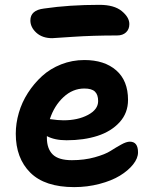

<svg xmlns="http://www.w3.org/2000/svg" viewBox="-20 -746 629 790"><path d="M194.8 -588.9Q154.3 -588.9 129.6 -611.3Q105 -633.8 105 -662.1Q105 -704.1 161.1 -710.9Q265.1 -726.1 389.2 -726.1Q449.7 -726.1 481 -700.4Q512.2 -674.8 512.2 -647Q512.2 -625.5 498.5 -612.8Q484.9 -600.1 461.9 -600.1Q361.8 -600.1 279.8 -594.5Q197.8 -588.9 194.8 -588.9ZM285.2 23.9Q164.6 23.9 104.7 -35.6Q44.9 -95.2 44.9 -195.8Q44.9 -238.3 57.4 -281.5Q69.8 -324.7 94.7 -363.5Q119.6 -402.3 153.1 -432.9Q186.5 -463.4 231.7 -481.2Q276.9 -499 327.1 -499Q409.7 -499 458.3 -456.5Q506.8 -414.1 506.8 -335Q506.8 -281.2 472.2 -243.2Q437.5 -205.1 381.3 -187Q325.2 -168.9 253.9 -168.9Q204.6 -168.9 172.9 -186V-179.2Q172.9 -134.3 196.8 -110.6Q220.7 -86.9 275.9 -86.9Q327.1 -86.9 369.9 -98.9Q412.6 -110.8 434.8 -125Q457 -139.2 478.5 -151.1Q500 -163.1 514.2 -163.1Q547.9 -163.1 547.9 -119.1Q547.9 -94.7 527.6 -69.3Q507.3 -43.9 473.4 -23.2Q439.5 -2.4 389.4 10.7Q339.4 23.9 285.2 23.9ZM327.1 -381.8Q279.3 -381.8 241.2 -346.4Q203.1 -311 185.1 -255.9Q218.3 -251 241.2 -251Q300.3 -251 342 -273.2Q383.8 -295.4 383.8 -330.1Q383.8 -356.4 370.6 -369.1Q357.4 -381.8 327.1 -381.8Z"/></svg>

Font: Shantell Sans Bouncy
Style: Regular
Weight: 600
Designer: Stephen Nixon, Anya Danilova, Shantell Martin
Foundry: Arrow Type
Version: Version 1.006;[9816181b4]